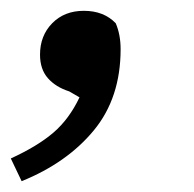

<svg xmlns="http://www.w3.org/2000/svg" viewBox="-30 -160 358 355"><path d="M10 175 -10 133Q40 110 69 85Q98 60 117 20L98 9Q73 1 58.5 -15.5Q44 -32 44 -59Q44 -94 66.5 -117Q89 -140 125 -140Q162 -140 184 -117Q193 -96 193 -69Q193 21 143.5 81Q94 141 10 175Z"/></svg>

Font: Source Serif 4 SmText Semibold
Style: Italic
Weight: 600
Italic angle: -12°
Designer: Frank Grießhammer
Foundry: Adobe
Version: Version 4.005;hotconv 1.1.0;makeotfexe 2.6.0